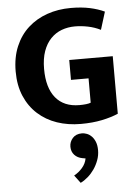

<svg xmlns="http://www.w3.org/2000/svg" viewBox="-63 -690 763 1077"><g transform="rotate(-5 318.0 -151.0)"><path d="M377 -642Q437 -642 483.5 -632Q530 -622 566 -605L535 -505Q501 -522 463.5 -529.5Q426 -537 391 -537Q351 -537 316 -524Q281 -511 254.5 -483.5Q228 -456 213 -414Q198 -372 198 -314Q198 -208 244.5 -151.5Q291 -95 378 -95Q399 -95 416 -97Q433 -99 442 -103V-240H343V-352H588V-28Q549 -11 496 0Q443 11 377 11Q305 11 243.5 -10Q182 -31 136 -72.5Q90 -114 64 -174.5Q38 -235 38 -314Q38 -393 64 -454.5Q90 -516 136 -557.5Q182 -599 243.5 -620.5Q305 -642 377 -642ZM369 203Q341 198 324 179.5Q307 161 307 133Q307 106 325.5 85Q344 64 378 64Q391 64 405.5 69.5Q420 75 432 87Q444 99 452 118.5Q460 138 460 166Q460 195 450 222Q440 249 424.5 271.5Q409 294 388.5 312Q368 330 347 340L314 296Q340 282 360.5 258.5Q381 235 386 206Z"/></g></svg>

Font: Mukta Vaani ExtraBold
Style: Regular
Weight: 800
Designer: Noopur Datye, Girish Dalvi, Yashodeep Gholap, Pallavi Karambelkar
Foundry: Ek Type
Version: Version 2.538;PS 1.000;hotconv 16.6.51;makeotf.lib2.5.65220;